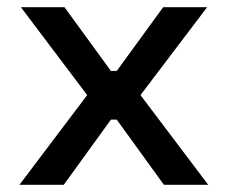

<svg xmlns="http://www.w3.org/2000/svg" viewBox="-20 -513 633 533"><path d="M34 0 222 -249 38 -493H159L288 -316H304L433 -493H555L370 -249L558 0H435L304 -181H288L157 0Z"/></svg>

Font: Space Grotesk Light Medium
Style: Regular
Weight: 500
Version: Version 2.000